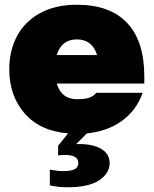

<svg xmlns="http://www.w3.org/2000/svg" viewBox="-20 -552 648 809"><path d="M190 229V163Q223 169 247 169Q281 169 295.5 160.5Q310 152 310 135Q310 101 255 101Q235 101 225 103V62L267 10Q148 0 83.5 -74.5Q19 -149 19 -260Q19 -338 51.5 -399.5Q84 -461 148.5 -496.5Q213 -532 304 -532Q444 -532 516 -455Q588 -378 588 -231V-200H219Q239 -134 304 -134Q337 -134 355 -140Q373 -146 386 -161H581Q556 -89 495.5 -44Q435 1 346 10L301 55H314Q373 55 407.5 76Q442 97 442 135Q442 178 398 207.5Q354 237 265 237Q223 237 190 229ZM389 -320Q379 -353 357.5 -369.5Q336 -386 304 -386Q239 -386 219 -320Z"/></svg>

Font: Aspekta 1000
Style: Regular
Weight: 1000
Designer: Ivo Dolenc
Version: Version 2.000